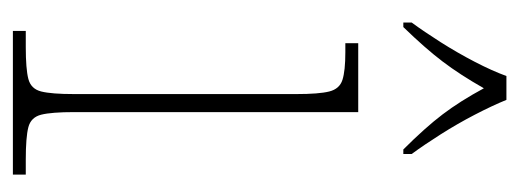

<svg xmlns="http://www.w3.org/2000/svg" viewBox="-274 -532 806 298"><g transform="rotate(90 129.0 -383.0)"><path d="M28 0V-20H53Q87 -20 102.5 -24Q118 -28 122 -44Q126 -60 126 -95V-440Q126 -475 122 -491Q118 -507 104 -511.5Q90 -516 61 -516H47V-536H154V-95Q154 -60 158 -44Q162 -28 177.5 -24Q193 -20 228 -20H251V0ZM15 -619Q29 -638 45.5 -664Q62 -690 76 -717Q90 -744 98 -766H135Q144 -744 158 -717Q172 -690 188.5 -664Q205 -638 219 -619V-606H212Q178 -640 157.5 -667Q137 -694 117 -731Q96 -694 75.5 -667Q55 -640 22 -606H15Z"/></g></svg>

Font: Noto Serif Lao SemiCondensed Thin
Style: Regular
Weight: 100
Width: 4
Designer: Monotype Design Team
Foundry: Monotype Imaging Inc.
Version: Version 2.003; ttfautohint (v1.8.4.7-5d5b)